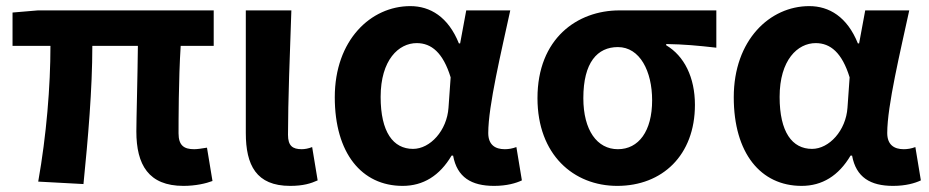

<svg xmlns="http://www.w3.org/2000/svg" viewBox="-20 -594 3039 628"><path d="M580 14C620 14 654 6 675 -2L657 -111C639 -108 625 -106 615 -106C582 -106 564 -118 564 -158C564 -191 564 -337 571 -444H679V-560H104L21 -553V-444H145C145 -312 132 -152 105 0L253 8C268 -141 282 -303 282 -444H431C430 -342 426 -204 426 -164C426 -55 466 14 580 14Z M929 14C972 14 997 6 1019 -4L1001 -113C989 -108 976 -106 967 -106C937 -106 922 -117 922 -153C922 -258 928 -423 933 -560H784V-159C784 -54 818 14 929 14Z M1297 14C1364 14 1418 -19 1457 -85H1462C1475 -14 1522 14 1596 14C1638 14 1668 5 1687 -4L1669 -113C1656 -108 1643 -106 1631 -106C1600 -106 1577 -120 1577 -159C1577 -248 1620 -426 1649 -560H1505L1485 -452H1481C1446 -539 1387 -574 1322 -574C1193 -574 1075 -463 1075 -276C1075 -93 1163 14 1297 14ZM1331 -107C1266 -107 1225 -162 1225 -277C1225 -398 1284 -453 1343 -453C1391 -453 1429 -422 1454 -341L1447 -242C1442 -167 1387 -107 1331 -107Z M1999 14C2146 14 2253 -86 2253 -251C2253 -341 2218 -411 2159 -446V-450C2218 -449 2261 -445 2323 -438V-560H2006C1868 -560 1738 -468 1738 -273C1738 -88 1856 14 1999 14ZM2001 -106C1933 -106 1888 -168 1888 -273C1888 -390 1934 -440 2001 -440C2073 -440 2113 -361 2113 -266C2113 -165 2069 -106 2001 -106Z M2602 14C2669 14 2723 -19 2762 -85H2767C2780 -14 2827 14 2901 14C2943 14 2973 5 2992 -4L2974 -113C2961 -108 2948 -106 2936 -106C2905 -106 2882 -120 2882 -159C2882 -248 2925 -426 2954 -560H2810L2790 -452H2786C2751 -539 2692 -574 2627 -574C2498 -574 2380 -463 2380 -276C2380 -93 2468 14 2602 14ZM2636 -107C2571 -107 2530 -162 2530 -277C2530 -398 2589 -453 2648 -453C2696 -453 2734 -422 2759 -341L2752 -242C2747 -167 2692 -107 2636 -107Z"/></svg>

Font: Noto Sans JP
Style: Bold
Weight: 700
Designer: Ryoko NISHIZUKA 西塚涼子 (kana, bopomofo & ideographs); Paul D. Hunt (Latin, Greek & Cyrillic); Sandoll Communications 산돌커뮤니
Foundry: Adobe
Version: Version 2.004;hotconv 1.0.118;makeotfexe 2.5.65603